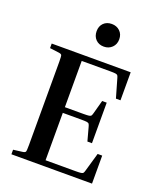

<svg xmlns="http://www.w3.org/2000/svg" viewBox="-162 -1006 927 1108"><g transform="rotate(20 301.5 -452.5)"><path d="M510 -172H538V0H43V-28L98 -35Q114 -37 117 -43.5Q120 -50 120 -84V-596Q120 -630 117 -636.5Q114 -643 98 -645L43 -652V-680H528V-508H500L468 -619Q465 -631 461.5 -636.5Q458 -642 448 -643.5Q438 -645 414 -645H240V-361H354Q378 -361 388 -362.5Q398 -364 401.5 -369.5Q405 -375 408 -387L430 -468H458V-219H430L408 -300Q405 -312 401.5 -317.5Q398 -323 388 -324.5Q378 -326 354 -326H240V-35H424Q448 -35 458 -36.5Q468 -38 471.5 -43.5Q475 -49 478 -61ZM331 -766Q300 -766 281 -785.5Q262 -805 262 -836Q262 -867 281 -886Q300 -905 331 -905Q361 -905 381 -886Q401 -867 401 -836Q401 -805 381 -785.5Q361 -766 331 -766Z"/></g></svg>

Font: Inria Serif
Style: Bold
Weight: 700
Designer: Black Foundry Team
Foundry: Black Foundry
Version: Version 1.000; ttfautohint (v1.8.3)